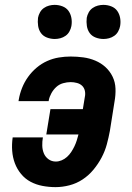

<svg xmlns="http://www.w3.org/2000/svg" viewBox="-20 -760 540 788"><path d="M208 8Q181 8 154.5 3Q128 -2 105.5 -14Q83 -26 66.5 -46Q50 -66 41 -90Q32 -114 30 -141Q28 -168 32 -196H156Q153 -179 153.5 -162Q154 -145 160 -130.5Q166 -116 179 -106.5Q192 -97 209 -97Q221 -97 233 -102Q245 -107 255 -116Q265 -125 272.5 -136.5Q280 -148 285.5 -159.5Q291 -171 295 -183.5Q299 -196 302 -208H170L187 -312H320L328 -361Q331 -374 328.5 -386.5Q326 -399 317.5 -407.5Q309 -416 296 -419.5Q283 -423 270 -423Q255 -423 239 -418.5Q223 -414 211 -403Q199 -392 191 -377.5Q183 -363 180 -348V-345H56L57 -351Q61 -375 70.5 -399Q80 -423 95 -444Q110 -465 130 -482Q150 -499 173.5 -509.5Q197 -520 221.5 -524Q246 -528 270 -528Q296 -528 322 -524.5Q348 -521 371.5 -511Q395 -501 413 -484.5Q431 -468 442 -445.5Q453 -423 454 -396.5Q455 -370 450 -343L431 -223Q426 -196 418.5 -168Q411 -140 397 -113.5Q383 -87 363.5 -63.5Q344 -40 319 -23.5Q294 -7 265 0.5Q236 8 208 8ZM405 -600Q388 -600 372.5 -606Q357 -612 348 -624.5Q339 -637 336.5 -653.5Q334 -670 336 -687Q338 -698 344 -709Q350 -720 360 -727Q370 -734 381.5 -737Q393 -740 404 -740Q421 -740 436.5 -734Q452 -728 461 -715.5Q470 -703 473 -686.5Q476 -670 473 -653Q471 -642 465 -631Q459 -620 449 -613Q439 -606 427.5 -603Q416 -600 405 -600ZM205 -600Q188 -600 172.5 -606Q157 -612 148 -624.5Q139 -637 136.5 -653.5Q134 -670 136 -687Q138 -698 144 -709Q150 -720 160 -727Q170 -734 181.5 -737Q193 -740 204 -740Q221 -740 236.5 -734Q252 -728 261 -715.5Q270 -703 273 -686.5Q276 -670 273 -653Q271 -642 265 -631Q259 -620 249 -613Q239 -606 227.5 -603Q216 -600 205 -600Z"/></svg>

Font: Iosevka Curly Extrabold
Style: Italic
Weight: 800
Italic angle: -9°
Monospace: yes
Designer: Belleve Invis
Foundry: Belleve Invis
Version: Version 22.1.2; ttfautohint (v1.8.4)